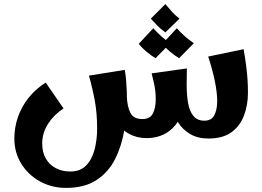

<svg xmlns="http://www.w3.org/2000/svg" viewBox="-20 -665 1280 937"><path d="M303 252Q232 252 174.5 220Q117 188 83.5 133.5Q50 79 50 11Q50 -43 67.5 -93.5Q85 -144 119 -187Q153 -230 203 -262L290 -136Q242 -104 214 -60Q186 -16 186 36Q186 78 203.5 108.5Q221 139 252 155.5Q283 172 323 172Q372 172 400.5 142.5Q429 113 441.5 65Q454 17 454 -38Q454 -111 443 -171.5Q432 -232 414 -296L589 -324Q594 -294 595.5 -273Q597 -252 598 -232Q599 -223 599 -213.5Q599 -204 599 -194Q600 -111 587 -32Q574 47 541.5 111.5Q509 176 450.5 214Q392 252 303 252ZM695 9Q648 9 609.5 -12Q571 -33 548.5 -75Q526 -117 526 -181L599 -194Q601 -144 616.5 -114Q632 -84 675 -84Q712 -84 726 -111Q740 -138 740 -179Q740 -202 738 -220.5Q736 -239 731.5 -259Q727 -279 720 -307L892 -331Q892 -315 891.5 -294.5Q891 -274 891 -250Q891 -164 866.5 -106.5Q842 -49 798 -20Q754 9 695 9ZM997 11Q945 11 908 -11Q871 -33 850.5 -66Q830 -99 827 -132L891 -250Q891 -201 898 -161.5Q905 -122 924 -99Q943 -76 977 -76Q1012 -76 1026 -103Q1040 -130 1040 -171Q1040 -211 1029 -266.5Q1018 -322 996 -389L1169 -425Q1177 -378 1181.5 -342.5Q1186 -307 1188 -276.5Q1190 -246 1190 -212Q1190 -153 1171 -102Q1152 -51 1110 -20Q1068 11 997 11ZM787 -507Q767 -521 750 -538Q733 -555 716 -574L787 -645Q804 -625 819 -608Q834 -591 856 -574ZM739 -381Q716 -395 694.5 -413Q673 -431 657 -451L728 -527Q747 -506 766.5 -488.5Q786 -471 811 -454ZM854 -381Q831 -395 809.5 -413Q788 -431 772 -451L843 -527Q862 -506 881.5 -488.5Q901 -471 926 -454Z"/></svg>

Font: Marhey Light Medium
Style: Regular
Weight: 500
Version: Version 1.000